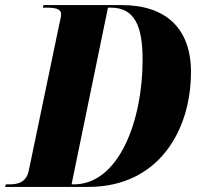

<svg xmlns="http://www.w3.org/2000/svg" viewBox="-62 -734 790 754"><path d="M-42 0H285C560 0 688 -221 688 -451C688 -623 589 -714 416 -714H109L106 -704H117C157 -704 178 -699 178 -678C178 -667 173 -650 169 -630L51 -64C41 -17 8 -10 -26 -10H-39ZM228 -10H219L362 -704H373C468 -704 498 -630 498 -499C498 -258 404 -10 228 -10Z"/></svg>

Font: Noto Serif Display Condensed Black
Style: Italic
Weight: 900
Width: 3
Italic angle: -12°
Designer: Monotype Design Team
Foundry: Monotype Imaging Inc.
Version: Version 2.009